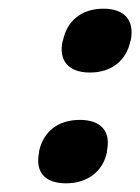

<svg xmlns="http://www.w3.org/2000/svg" viewBox="-20 -413 323 442"><path d="M70 -65V-62C61 -19 81 9 132 9C182 9 217 -19 226 -62V-65C236 -110 213 -137 164 -137C113 -137 80 -110 70 -65ZM124 -318C115 -275 136 -246 187 -246C237 -246 271 -274 280 -318L281 -320C290 -365 268 -393 218 -393C168 -393 134 -365 125 -320Z"/></svg>

Font: LT Wave Text Bold Italic
Style: Regular
Weight: 700
Designer: Daniel Lyons
Version: Version 2.5 (Glyphs App)